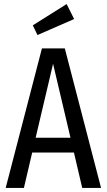

<svg xmlns="http://www.w3.org/2000/svg" viewBox="-20 -928 527 948"><path d="M386 0 345 -175H139L98 0H8L187 -689H300L479 0ZM156 -248H328L242 -613ZM309 -908 346 -834 165 -755 142 -803Z"/></svg>

Font: Fira Sans Extra Condensed
Style: Regular
Weight: 400
Width: 1
Designer: Carrois Corporate & Edenspiekermann AG
Foundry: Carrois Corporate GbR & Edenspiekermann AG
Version: Version 4.203